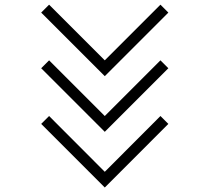

<svg xmlns="http://www.w3.org/2000/svg" viewBox="-20 -812 919 842"><path d="M439.5 -478 160.6 -756.8 195.3 -791.5 439.5 -547.4 683.6 -791.5 718.3 -756.8ZM439.5 -233.9 160.6 -512.7 195.3 -547.4 439.5 -303.2 683.6 -547.4 718.3 -512.7ZM439.5 10.3 160.6 -268.6 195.3 -303.2 439.5 -58.6 683.6 -303.2 718.3 -268.6Z"/></svg>

Font: Auseklis
Style: Regular
Weight: 400
Designer: GGBotNet
Foundry: GGBotNet
Version: 1.00